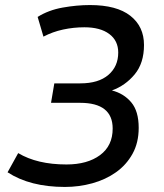

<svg xmlns="http://www.w3.org/2000/svg" viewBox="-20 -730 651 760"><path d="M10 -48 52 -124Q127 -79 243 -79Q326 -79 376 -116Q426 -153 426 -221Q426 -323 297 -323H182L195 -400H298Q370 -400 409 -433.5Q448 -467 448 -522Q448 -569 412.5 -595.5Q377 -622 314 -622Q271 -622 229.5 -613Q188 -604 152 -585L129 -663Q172 -690 228 -700Q284 -710 336 -710Q442 -710 496 -667.5Q550 -625 550 -552Q550 -480 513 -435.5Q476 -391 423 -372Q470 -360 499.5 -325Q529 -290 529 -224Q529 -165 504.5 -121Q480 -77 439 -48Q398 -19 345.5 -4.5Q293 10 237 10Q99 10 10 -48Z"/></svg>

Font: Georama Medium
Style: Italic
Weight: 500
Italic angle: -9°
Designer: Jean-Baptiste Levee
Foundry: Production Type
Version: Version 1.000